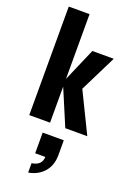

<svg xmlns="http://www.w3.org/2000/svg" viewBox="-193 -789 826 1197"><g transform="rotate(20 219.5 -190.5)"><path d="M44 0V-720H182V0ZM283 0 171 -265 277 -510H419L286 -242L288 -289L429 0ZM160 339V277Q194 272 211 254.5Q228 237 228 201L278 211H160V74H300V174Q300 240 262 284Q224 328 160 339Z"/></g></svg>

Font: Instrument Sans Condensed
Style: Bold
Weight: 700
Width: 3
Designer: Rodrigo Fuenzalida
Foundry: fragTYPE
Version: Version 1.000;gftools[0.9.28]